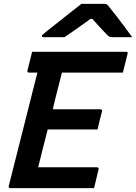

<svg xmlns="http://www.w3.org/2000/svg" viewBox="-20 -966 699 986"><path d="M33 0Q23 0 25 -11Q61 -156 98.5 -302Q136 -448 172 -593H129Q124 -593 122 -596.5Q120 -600 121 -604Q128 -630 133 -652Q138 -674 145 -700H627Q639 -700 635 -689Q628 -663 623 -641Q618 -619 611 -593H298Q294 -576 289.5 -559.5Q285 -543 281 -526Q273 -496 265.5 -465.5Q258 -435 251 -405H496Q501 -405 503 -401.5Q505 -398 504 -394Q500 -381 493 -352.5Q486 -324 481 -301H225Q212 -252 200 -203.5Q188 -155 176 -107H477Q482 -107 485 -104Q488 -101 486 -96Q483 -81 476 -53.5Q469 -26 463 0ZM398 -946H517Q524 -946 529 -943Q534 -940 544 -926Q553 -916 572.5 -890.5Q592 -865 615.5 -834Q639 -803 659 -775H558Q547 -775 543 -777Q539 -779 532 -785Q520 -797 501 -817.5Q482 -838 454 -869H445Q403 -839 370.5 -816Q338 -793 311 -775H205Q194 -775 195 -782Q196 -786 201 -790Q206 -794 223 -808Q245 -825 277.5 -851Q310 -877 343 -903Q376 -929 398 -946Z"/></svg>

Font: Recursive Mn Lnr St SmB
Style: Italic
Weight: 600
Italic angle: -15°
Monospace: yes
Version: Version 1.079;hotconv 1.0.112;makeotfexe 2.5.65598; ttfautoh